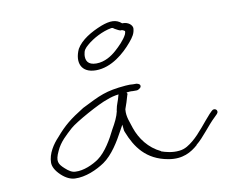

<svg xmlns="http://www.w3.org/2000/svg" viewBox="-68 -776 900 750"><g transform="rotate(-10 382.5 -401.0)"><path d="M90 -188C90 -173 98 -156 118 -137C136 -120 154 -112 171 -111C214 -109 260 -130 291 -151C328 -177 356 -223 379 -266L390 -286L392 -266C392 -263 393 -259 395 -255C419 -194 457 -137 544 -122C600 -112 636 -134 662 -157V-158C692 -182 721 -225 750 -252L761 -263C773 -276 755 -291 743 -278L733 -268C708 -241 678 -199 647 -174C633 -163 616 -149 591 -147C564 -144 538 -151 521 -157V-158C474 -180 443 -222 428 -266C421 -290 409 -313 412 -342V-343C415 -353 419 -362 421 -369C424 -379 427 -388 429 -396L431 -401L428 -407C436 -408 445 -409 453 -408H468C472 -407 485 -414 486 -420C488 -428 482 -432 472 -434H459C451 -435 442 -435 429 -434C348 -427 325 -414 251 -377C196 -343 170 -322 135 -281C114 -259 90 -224 90 -188ZM127 -228C142 -262 168 -284 193 -307C215 -327 316 -383 349 -393C364 -399 379 -403 396 -405L394 -399C391 -384 381 -364 379 -349L378 -345V-344V-342C373 -320 362 -298 348 -274C331 -239 304 -192 272 -169C248 -152 210 -135 178 -137C165 -137 152 -145 138 -158C116 -178 109 -190 127 -228ZM274 -607C251 -557 267 -513 326 -513C388 -513 441 -560 472 -597C488 -616 497 -629 498 -650C497 -663 482 -676 461 -676H458C437 -695 412 -694 377 -681C334 -664 293 -640 274 -607ZM292 -580C294 -598 300 -605 314 -617C337 -637 377 -659 413 -665H414C419 -665 420 -664 425 -660L440 -652H441C442 -651 446 -649 451 -650H453L460 -647L464 -644C464 -640 463 -635 461 -631C451 -611 429 -589 412 -574C394 -558 366 -539 332 -539C298 -539 290 -558 292 -580ZM750 -252Z"/></g></svg>

Font: Stray Cat
Style: LtExtObl
Weight: 300
Version: Version 1.0